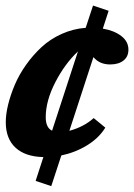

<svg xmlns="http://www.w3.org/2000/svg" viewBox="-56 -543 473 678"><path d="M125 114.3 69.8 95.7 97.2 11.7Q33.2 10.3 -1.2 -21.5Q-35.6 -53.2 -35.6 -111.8Q-35.6 -139.6 -27.3 -173.6Q-19 -207.5 -3.7 -243.7Q11.7 -279.8 36.1 -314.2Q60.5 -348.6 90.8 -376.7Q121.1 -404.8 161.6 -423.1Q202.1 -441.4 246.6 -444.8L272.5 -523.4L327.6 -504.9L307.1 -441.9Q347.2 -435.1 372.3 -415.8Q397.5 -396.5 397.5 -367.7Q397.5 -342.8 379.9 -329.1Q362.3 -315.4 333 -315.4Q295.4 -315.4 273.9 -341.3L189 -81.1Q239.7 -94.7 274.9 -126L315.9 -92.3Q293.5 -55.7 251.7 -30Q210 -4.4 160.6 5.9ZM105.5 -128.9Q105.5 -92.3 127.9 -81.5L219.2 -361.3Q173.3 -318.4 139.4 -252.7Q105.5 -187 105.5 -128.9Z"/></svg>

Font: Elstob Grade
Style: Italic
Weight: 400
Italic angle: -20°
Designer: Peter S. Baker
Version: Version 1.015